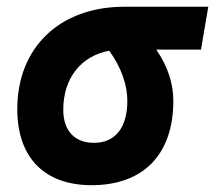

<svg xmlns="http://www.w3.org/2000/svg" viewBox="-20 -539 637 569"><path d="M251.5 9.8C405.3 9.8 493.7 -81.5 493.7 -240.2C493.7 -291 477.1 -343.3 442.9 -392.1H575.7L597.2 -519H348.1C157.2 -519 31.2 -398.4 31.2 -215.8C31.2 -72.3 111.3 9.8 251.5 9.8ZM303.7 -388.7C340.8 -337.4 357.4 -285.2 357.4 -240.2C357.4 -161.1 321.8 -115.7 258.8 -115.7C200.7 -115.7 167.5 -151.9 167.5 -213.9C167.5 -307.6 220.2 -373 303.7 -388.7Z"/></svg>

Font: Cascadia Code
Style: Bold Italic
Weight: 700
Italic angle: -10°
Monospace: yes
Designer: Aaron Bell
Foundry: Saja Typeworks
Version: Version 2404.023